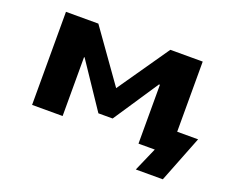

<svg xmlns="http://www.w3.org/2000/svg" viewBox="-104 -675 1175 975"><g transform="rotate(20 483.0 -187.5)"><path d="M707 128 763 0H682V-124H952L853 128ZM100 0V-503H275L472 -226L664 -503H839V0H675V-318H670L508 -75H431L268 -318H265V0Z"/></g></svg>

Font: Nunito Sans 7pt Expanded ExtraBold
Style: Regular
Weight: 800
Width: 7
Designer: Vernon Adams
Foundry: Vernon Adams
Version: Version 3.101;gftools[0.9.27]